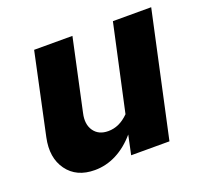

<svg xmlns="http://www.w3.org/2000/svg" viewBox="-97 -630 799 749"><g transform="rotate(-20 303.0 -255.0)"><path d="M273 -516 209 -219Q199 -175 218.5 -147Q238 -119 278 -119Q301 -119 322 -128.5Q343 -138 363 -158L441 -516H600L488 0H329L346 -80Q310 -38 267 -16Q224 6 177 6Q101 6 63 -46.5Q25 -99 42 -179L114 -516Z"/></g></svg>

Font: Red Hat Text
Style: Bold Italic
Weight: 700
Italic angle: -12°
Designer: Pentagram / MCKL
Foundry: Pentagram / MCKL
Version: Version 1.003; Red Hat Text Bold Italic